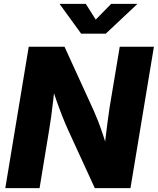

<svg xmlns="http://www.w3.org/2000/svg" viewBox="-20 -968 812 988"><path d="M7.3 0 127.9 -727.5H312L462.9 -397.5Q473.6 -373.5 486.1 -341.3Q498.5 -309.1 511.2 -270.8Q523.9 -232.4 535.2 -190.4L512.7 -164.1Q516.6 -202.1 522.2 -249.8Q527.8 -297.4 533.7 -341.8Q539.6 -386.2 543.9 -414.6L596.2 -727.5H772L651.4 0H467.8L329.1 -302.2Q315.4 -332.5 301 -368.9Q286.6 -405.3 271 -449.5Q255.4 -493.7 237.8 -546.4L265.1 -554.2Q259.8 -501.5 253.9 -452.6Q248 -403.8 242.9 -365Q237.8 -326.2 233.4 -302.2L183.6 0ZM421.4 -948.2 472.7 -867.2 552.2 -948.2H686L685.5 -946.3L524.4 -794.9H397.5L287.6 -946.3L288.1 -948.2Z"/></svg>

Font: Inter 24pt ExtraBold
Style: Italic
Weight: 800
Italic angle: -9.3988°
Designer: Rasmus Andersson
Foundry: rsms
Version: Version 4.001;git-66647c0bb